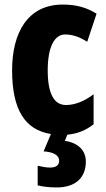

<svg xmlns="http://www.w3.org/2000/svg" viewBox="-20 -581 466 841"><path d="M356 127C356 77 321 44 264 36L275 9C318 5 357 -10 390 -37V-168C350 -138 309 -121 269 -121C216 -121 189 -172 189 -273C189 -374 218 -430 265 -430C298 -430 329 -419 362 -398L403 -521C360 -548 314 -561 255 -561C100 -561 33 -436 33 -273C33 -101 89 -12 203 6L171 82C213 85 239 98 239 123C239 143 225 153 199 153C184 153 166 150 145 145V231C169 237 197 240 229 240C311 240 356 197 356 127Z"/></svg>

Font: Noto Sans Bengali ExtraCondensed ExtraBold
Style: Regular
Weight: 800
Width: 2
Designer: Joana Ranito - Universal Thirst; Jelle Bosma - Monotype Design Team
Foundry: Universal Thirst ehf.
Version: Version 3.000